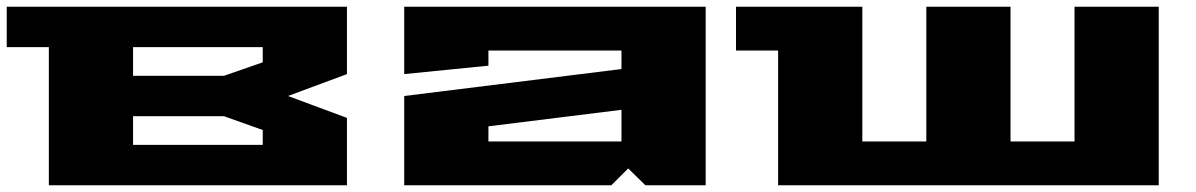

<svg xmlns="http://www.w3.org/2000/svg" viewBox="-20 -550 3550 570"><path d="M0 -410V-530H1010V-330L835 -265L1010 -200V0H125V-410ZM375 -120H760V-164L645 -205H375ZM375 -325H645L760 -365V-410H375Z M1180 0V-265L1825 -345V-400H1430V-355L1180 -330V-530H2075V0H1896L1845 -50L1795 0ZM1430 -130H1825V-224L1430 -175Z M2165 -400V-530H2540V-130H2730V-530H2980V-130H3170V-530H3420V0H2290V-400Z"/></svg>

Font: Stalin One
Style: Regular
Weight: 400
Designer: Jovanny Lemonad
Foundry: Alexey Maslov, Jovanny Lemonad
Version: Version 3.002; ttfautohint (v0.91) -l 8 -r 50 -G 200 -x 0 -w